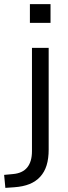

<svg xmlns="http://www.w3.org/2000/svg" viewBox="-76 -718 332 931"><path d="M69 -607V-698H169V-607ZM-50 193 -56 130 -13 126Q33 122 56 94Q79 66 79 15V-486H160V7Q160 51 150 83.5Q140 116 119 139Q98 162 67 174.5Q36 187 -7 190Z"/></svg>

Font: NunitoSans1
Style: Book
Weight: 400
Designer: Vernon Adams
Foundry: Vernon Adams
Version: Version 3.101;gftools[0.9.27]